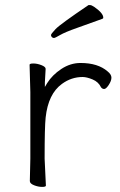

<svg xmlns="http://www.w3.org/2000/svg" viewBox="-20 -728 470 753"><path d="M159 -458 156 -405V-387L165 -402Q185 -434 220.5 -457.5Q256 -481 296 -481Q364 -481 402 -448Q417 -436 417 -423.5Q417 -411 406.5 -395Q396 -379 388.5 -379Q381 -379 376 -386Q366 -407 343 -416.5Q320 -426 304 -426Q260 -426 223 -399Q169 -360 159 -267Q155 -230 155 -106L160 0Q160 5 145 5Q130 5 113.5 -1.5Q97 -8 97 -18L99 -106V-367L96 -474Q96 -479 111 -479Q126 -479 142.5 -472.5Q159 -466 159 -458ZM376 -386V-387ZM381 -654Q332 -636 283.5 -619Q235 -602 215.5 -590.5Q196 -579 191.5 -579Q187 -579 183.5 -582.5Q180 -586 180 -590.5Q180 -595 198 -614Q216 -633 327 -708H334Q339 -708 351 -700Q385 -676 385 -659Q385 -655 381 -654Z"/></svg>

Font: ToneOZ-Pinyin-WenKai-Light
Style: Light
Weight: 300
Designer: Fontworks Inc.
Foundry: ToneOZ
Version: Version 0.240331